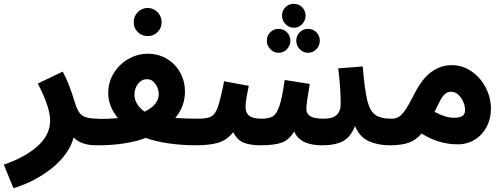

<svg xmlns="http://www.w3.org/2000/svg" viewBox="-55 -760 2655 1011"><path d="M530 -67Q530 -35 508.5 -15Q487 5 449 5Q374 5 333 -36Q308 53 219.5 124.5Q131 196 16 231L-35 107Q78 68 143.5 9Q209 -50 209 -126Q209 -195 144 -320L275 -383Q309 -322 341 -215Q355 -167 379.5 -151Q404 -135 459 -135Q495 -135 512.5 -116.5Q530 -98 530 -67Z M1059 -67Q1059 -35 1037.5 -15Q1016 5 978 5Q903 5 833 -5Q763 -15 712 -34Q672 -17 602 -5.5Q532 6 450 5L460 -134Q513 -133 566 -138Q515 -200 515 -270Q515 -329 545 -376.5Q575 -424 623 -450.5Q671 -477 722 -477Q780 -477 825 -449.5Q870 -422 894.5 -376.5Q919 -331 919 -278Q919 -200 868 -139Q921 -135 988 -135Q1024 -135 1041.5 -116.5Q1059 -98 1059 -67ZM653 -260Q653 -212 706 -172Q742 -189 761.5 -212.5Q781 -236 781 -264Q781 -293 763.5 -318Q746 -343 719 -343Q691 -343 672 -319Q653 -295 653 -260ZM649 -643Q649 -674 670.5 -696Q692 -718 723 -718Q753 -718 774.5 -696Q796 -674 796 -643Q796 -612 774.5 -591Q753 -570 723 -570Q692 -570 670.5 -591Q649 -612 649 -643Z M2078 -67Q2078 -35 2057 -15Q2036 5 1997 5Q1936 5 1888 -16Q1840 -37 1814 -96Q1792 -39 1751.5 -17Q1711 5 1641 5Q1524 5 1494 -68Q1467 -23 1428.5 -9Q1390 5 1316 5Q1265 5 1230 -8Q1195 -21 1173 -64Q1141 -23 1095.5 -9Q1050 5 979 5L989 -135Q1037 -135 1058 -147Q1079 -159 1092.5 -197.5Q1106 -236 1125 -332L1255 -308Q1254 -303 1246 -263.5Q1238 -224 1238 -196Q1238 -166 1257 -150.5Q1276 -135 1323 -135Q1361 -135 1381.5 -147.5Q1402 -160 1416.5 -202.5Q1431 -245 1444 -339L1576 -318Q1558 -212 1558 -185Q1558 -162 1578.5 -148.5Q1599 -135 1651 -135Q1696 -135 1717.5 -154.5Q1739 -174 1739 -214Q1739 -297 1726 -400L1855 -410Q1865 -288 1878.5 -232.5Q1892 -177 1920 -156Q1948 -135 2007 -135Q2043 -135 2060.5 -116.5Q2078 -98 2078 -67ZM1554 -678Q1554 -652 1536 -633Q1518 -614 1492 -614Q1467 -614 1448.5 -633Q1430 -652 1430 -678Q1430 -704 1448 -722Q1466 -740 1492 -740Q1518 -740 1536 -722Q1554 -704 1554 -678ZM1474 -546Q1474 -520 1456 -501Q1438 -482 1412 -482Q1387 -482 1368.5 -501Q1350 -520 1350 -546Q1350 -572 1368 -590Q1386 -608 1412 -608Q1438 -608 1456 -590Q1474 -572 1474 -546ZM1629 -546Q1629 -520 1611 -501Q1593 -482 1567 -482Q1542 -482 1523.5 -501Q1505 -520 1505 -546Q1505 -572 1523 -590Q1541 -608 1567 -608Q1593 -608 1611 -590Q1629 -572 1629 -546Z M2530 -187Q2530 -135 2507.5 -92Q2485 -49 2445 -24.5Q2405 0 2355 0Q2254 0 2165 -57Q2135 -22 2097 -8.5Q2059 5 1998 5L2008 -135Q2031 -135 2047.5 -146.5Q2064 -158 2081 -183.5Q2098 -209 2124 -260Q2166 -345 2216 -381Q2266 -417 2323 -417Q2380 -417 2427.5 -384.5Q2475 -352 2502.5 -299Q2530 -246 2530 -187ZM2394 -181Q2394 -214 2372 -245.5Q2350 -277 2319 -277Q2301 -277 2287.5 -264.5Q2274 -252 2265 -235Q2256 -218 2233 -171Q2291 -140 2336 -140Q2366 -140 2380 -149.5Q2394 -159 2394 -181Z"/></svg>

Font: Noto Sans Arabic
Style: Bold
Weight: 700
Designer: Nadine Chahine
Foundry: Monotype Imaging Inc.
Version: Version 1.001